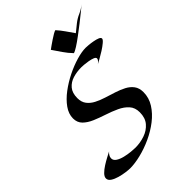

<svg xmlns="http://www.w3.org/2000/svg" viewBox="-284 -1163 1318 1318"><g transform="rotate(-45 375.0 -504.0)"><path d="M750 -1019Q737.3 -1008.3 709.5 -985.6Q681.6 -962.9 646.7 -935.5Q611.8 -908.2 577.1 -882.3Q542.5 -856.4 515.1 -839.1Q487.8 -821.8 475.6 -819.3Q447.8 -848.1 425 -881.3Q402.3 -914.6 379.9 -947.3Q387.7 -953.1 403.8 -964.6Q419.9 -976.1 438.7 -988.5Q457.5 -1001 473.4 -1010.3Q489.3 -1019.5 497.1 -1021Q521 -994.6 541.3 -965.1Q561.5 -935.5 582 -906.7L635.3 -949.7Q661.6 -970.7 692.6 -984.1Q723.6 -997.6 750 -1019ZM683.6 -753.4Q683.6 -744.1 664.8 -728.3Q646 -712.4 619.9 -695.8Q593.8 -679.2 570.3 -666.3Q546.9 -653.3 537.6 -648.9Q544.9 -653.3 553.7 -662.8Q562.5 -672.4 562.5 -681.6Q562.5 -691.4 546.9 -697.8Q531.2 -704.1 509.8 -708Q488.3 -711.9 469.2 -713.4Q450.2 -714.8 442.9 -714.8Q398.9 -714.8 360.6 -703.1Q322.3 -691.4 298.1 -662.8Q273.9 -634.3 273.9 -584Q273.9 -545.4 293 -520.5Q312 -495.6 343.3 -479.5Q374.5 -463.4 411.9 -451.7Q449.2 -439.9 486.6 -428Q523.9 -416 555.2 -399.7Q586.4 -383.3 605.5 -357.7Q624.5 -332 624.5 -292.5Q624.5 -237.8 594.7 -190.7Q564.9 -143.6 516.4 -106Q467.8 -68.4 409.7 -41.7Q351.6 -15.1 293.7 -1Q235.8 13.2 189.5 13.2Q175.3 13.2 147.9 9.5Q120.6 5.9 91.8 -2.2Q63 -10.3 43 -23.4Q22.9 -36.6 22.9 -55.2Q22.9 -72.3 40.3 -89.8Q57.6 -107.4 83 -123.5Q108.4 -139.6 132.6 -152.3Q156.7 -165 169.9 -171.9Q160.2 -164.1 152.8 -152.3Q145.5 -140.6 145.5 -127.9Q145.5 -107.4 166 -94.2Q186.5 -81.1 215.8 -74Q245.1 -66.9 272.9 -64.2Q300.8 -61.5 315.4 -61.5Q362.8 -61.5 407.2 -76.7Q451.7 -91.8 480.2 -125Q508.8 -158.2 508.8 -212.4Q508.8 -257.8 483.2 -286.1Q457.5 -314.5 417.2 -333Q377 -351.6 331.5 -366.5Q286.1 -381.3 245.8 -398.4Q205.6 -415.5 179.9 -440.9Q154.3 -466.3 154.3 -506.8Q154.3 -550.3 183.6 -591.6Q212.9 -632.8 260.3 -668.5Q307.6 -704.1 362.3 -731.2Q417 -758.3 469 -773.4Q521 -788.6 558.6 -788.6Q566.4 -788.6 586.7 -786.9Q606.9 -785.2 629.2 -781Q651.4 -776.9 667.5 -770.3Q683.6 -763.7 683.6 -753.4Z"/></g></svg>

Font: Lugrasimo
Style: Regular
Weight: 400
Designer: The DocRepair Project, Astigmatic (AOETI)
Foundry: Google
Version: Version 1.001